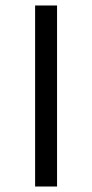

<svg xmlns="http://www.w3.org/2000/svg" viewBox="-20 -680 336 700"><path d="M188 -660V0H108V-660Z"/></svg>

Font: Work Sans
Style: Regular
Weight: 400
Designer: Wei Huang
Foundry: Wei Huang
Version: Version 1.032;PS 001.032;hotconv 1.0.70;makeotf.lib2.5.58329